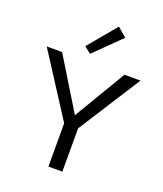

<svg xmlns="http://www.w3.org/2000/svg" viewBox="-163 -1018 958 1125"><g transform="rotate(20 316.5 -456.0)"><path d="M277 -704 236 -737 382 -912 439 -863ZM361 -270V0H274V-270L24 -658H120L317 -336L509 -658H609Z"/></g></svg>

Font: Ysabeau Infant Medium
Style: Regular
Weight: 500
Designer: Christian Thalmann (Catharsis Fonts)
Version: Version 0.003